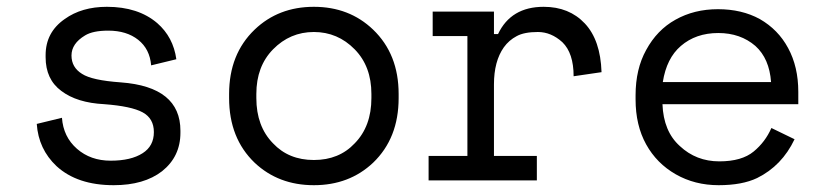

<svg xmlns="http://www.w3.org/2000/svg" viewBox="-20 -530 2404 564"><path d="M221 -313Q250 -294 335 -288Q510 -275 510 -146V-140Q510 -70 456 -27Q403 14 314 14Q207 14 146 -42Q93 -92 88 -166L162 -184Q166 -128 206 -93Q246 -58 305 -58Q365 -58 399 -80Q432 -101 432 -142Q432 -182 399 -200Q366 -218 286 -224Q206 -228 160 -263Q114 -297 114 -362V-368Q114 -435 170 -474Q220 -510 294 -510Q386 -510 442 -462Q489 -421 498 -356L424 -338Q420 -386 386 -413Q352 -440 298 -440Q253 -440 230 -426Q190 -402 190 -367Q190 -332 221 -313Z M1151 -254V-242Q1151 -124 1076 -52Q1006 14 902 14Q798 14 728 -52Q653 -124 653 -242V-254Q653 -371 728 -443Q798 -510 902 -510Q1006 -510 1076 -443Q1151 -371 1151 -254ZM1022 -109Q1071 -159 1071 -242V-254Q1071 -335 1022 -385Q972 -436 902 -436Q832 -436 782 -385Q733 -335 733 -254V-242Q733 -159 782 -109Q828 -60 902 -60Q976 -60 1022 -109Z M1431 -430H1443Q1481 -510 1577 -510Q1652 -510 1698 -461Q1744 -412 1747 -318L1665 -306Q1665 -374 1632 -406Q1599 -436 1560 -436Q1520 -436 1498 -424Q1475 -412 1460 -391Q1431 -350 1431 -282V-72H1557V0H1239V-72H1353V-424H1251V-496H1431Z M2204 -7Q2160 14 2091 14Q2021 14 1965 -18Q1909 -50 1878 -106Q1847 -162 1847 -238V-250Q1847 -327 1878 -383Q1910 -442 1964 -472Q2019 -503 2089 -503Q2159 -503 2212 -474Q2266 -443 2295 -389Q2325 -334 2325 -260V-224H1926Q1929 -144 1977 -101Q2025 -56 2093 -56Q2159 -56 2194 -85Q2228 -113 2246 -154L2314 -121Q2277 -43 2204 -7ZM1927 -289H2245Q2240 -358 2199 -395Q2155 -433 2090 -433Q2024 -433 1980 -395Q1938 -359 1927 -289Z"/></svg>

Font: Rilu
Style: Regular
Weight: 500
Designer: Alí Sinisterra
Foundry: Alí Sinisterra
Version: 0.1